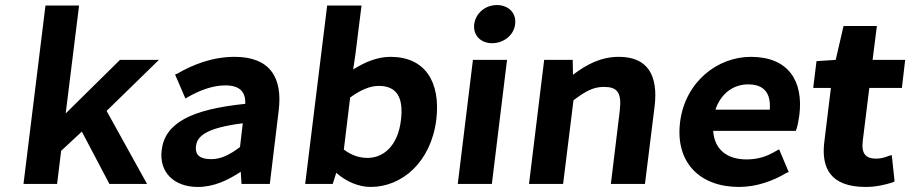

<svg xmlns="http://www.w3.org/2000/svg" viewBox="-20 -728 3603 760"><path d="M222 -131 304 -207 413 0H562L402 -289L609 -491H455L240 -279L293 -706H160L73 0H206Z M933 -48 936 0H1048L1083 -289C1100 -424 1046 -503 909 -503C819 -503 741 -471 683 -437L673 -433L714 -338L724 -344C770 -370 821 -390 872 -390C934 -390 952 -360 951 -317C736 -295 633 -241 620 -134C609 -46 669 12 763 12C826 12 881 -14 933 -48ZM930 -146C890 -116 856 -98 816 -98C773 -98 751 -113 756 -151C761 -190 798 -222 941 -240Z M1311 -44C1349 -10 1399 12 1447 12C1572 12 1686 -87 1707 -254C1725 -403 1663 -503 1526 -503C1476 -503 1427 -484 1378 -453L1387 -514L1411 -706H1275L1188 0H1297ZM1479 -388C1551 -388 1578 -342 1567 -252C1555 -151 1498 -103 1435 -103C1406 -103 1374 -111 1341 -136L1366 -342C1407 -372 1445 -388 1479 -388Z M1947 -708C1902 -708 1863 -677 1857 -632C1852 -588 1883 -557 1928 -557C1973 -557 2014 -588 2019 -632C2025 -677 1992 -708 1947 -708ZM1987 -491H1852L1792 0H1927Z M2250 -331C2295 -365 2327 -384 2370 -384C2423 -384 2442 -363 2433 -288L2398 0H2533L2571 -306C2586 -428 2545 -503 2430 -503C2357 -503 2301 -472 2248 -432L2247 -491H2134L2074 0H2209Z M3092 -43 3102 -47 3064 -137 3053 -131C3015 -108 2979 -97 2935 -97C2858 -97 2808 -136 2803 -210H3130L3133 -218C3137 -230 3141 -250 3144 -272C3161 -407 3101 -503 2952 -503C2820 -503 2692 -404 2672 -245C2652 -84 2751 12 2905 12C2975 12 3040 -12 3092 -43ZM3027 -294H2812C2834 -360 2885 -394 2941 -394C3004 -394 3032 -360 3027 -294Z M3513 -6 3521 -10 3510 -114 3498 -111C3485 -105 3464 -100 3449 -100C3407 -100 3389 -119 3395 -170L3421 -380H3550L3563 -491H3434L3451 -625H3319L3288 -491L3212 -486L3199 -380H3269L3243 -167C3230 -63 3267 12 3407 12C3448 12 3485 3 3513 -6Z"/></svg>

Font: Falling Sky
Style: SeBdObl
Weight: 600
Designer: Paul D. Hunt
Foundry: Adobe Systems Incorporated
Version: Version 1.02